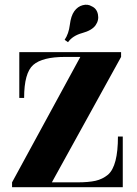

<svg xmlns="http://www.w3.org/2000/svg" viewBox="-20 -776 569 796"><path d="M469 -210H489V0H30V-20L313 -540H249Q156 -540 118 -507Q80 -474 80 -370H60V-560H482V-540L195 -20H300Q347 -20 376 -26.5Q405 -33 428 -52Q469 -88 469 -210ZM262 -601 248 -611Q265 -636 269.5 -673Q274 -710 288 -729.5Q302 -749 323 -754.5Q344 -760 360 -750Q381 -741 386 -716.5Q391 -692 376 -671Q361 -650 321 -639Q281 -628 262 -601Z"/></svg>

Font: Rozha One
Style: Regular
Weight: 400
Designer: Tim Donaldson, Indian Type Foundry
Foundry: Indian Type Foundry
Version: Version 1.301;PS 1.0;hotconv 1.0.78;makeotf.lib2.5.61930; tt